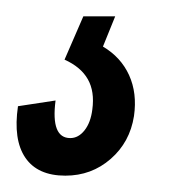

<svg xmlns="http://www.w3.org/2000/svg" viewBox="-71 -20 239 235"><path d="M9 195Q-25 195 -40 173Q-55 151 -49 110L-3 103Q-6 126 -1.5 137.5Q3 149 15 149Q25 149 32.5 139.5Q40 130 42 114Q45 92 36.5 77Q28 62 8 53L31 0H70L55 37Q77 50 87 72Q97 94 93 122Q88 154 64.5 174.5Q41 195 9 195Z"/></svg>

Font: Pathway Extreme Condensed
Style: Italic
Weight: 400
Width: 3
Italic angle: -8°
Version: Version 1.001;gftools[0.9.26]